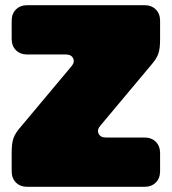

<svg xmlns="http://www.w3.org/2000/svg" viewBox="-20 -720 662 740"><path d="M64 -236Q51 -221 43.5 -210Q36 -199 32 -187.5Q28 -176 26.5 -162.5Q25 -149 25 -130V-60Q25 -33 41.5 -16.5Q58 0 85 0H537Q564 0 580.5 -16.5Q597 -33 597 -60V-130Q597 -157 580.5 -173.5Q564 -190 537 -190H388Q367 -190 360 -205Q353 -220 367 -236L558 -464Q571 -479 578.5 -490Q586 -501 590 -512.5Q594 -524 595.5 -537.5Q597 -551 597 -570V-640Q597 -667 580.5 -683.5Q564 -700 537 -700H85Q58 -700 41.5 -683.5Q25 -667 25 -640V-570Q25 -543 41.5 -526.5Q58 -510 85 -510H234Q255 -510 262 -495Q269 -480 255 -464Z"/></svg>

Font: Bolota
Style: Bold
Weight: 240
Designer: Gabriel Pang
Version: Version 1.000